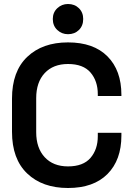

<svg xmlns="http://www.w3.org/2000/svg" viewBox="-20 -926 659 960"><path d="M40 -267V-433Q40 -569 116 -641.5Q192 -714 320 -714Q448 -714 517.5 -644Q587 -574 587 -452V-446H469V-455Q469 -521 432.5 -563.5Q396 -606 320 -606Q246 -606 203.5 -560.5Q161 -515 161 -435V-265Q161 -186 203.5 -140Q246 -94 320 -94Q396 -94 432.5 -136.5Q469 -179 469 -245V-262H587V-248Q587 -126 517.5 -56Q448 14 320 14Q192 14 116 -58.5Q40 -131 40 -267ZM244 -831Q244 -864 266.5 -885Q289 -906 320 -906Q353 -906 374.5 -885Q396 -864 396 -831Q396 -797 374.5 -776Q353 -755 320 -755Q289 -755 266.5 -776Q244 -797 244 -831Z"/></svg>

Font: Space Grotesk Frontify SemiBold
Style: Regular
Weight: 600
Designer: Florian Karsten
Version: Version 2.000